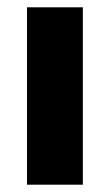

<svg xmlns="http://www.w3.org/2000/svg" viewBox="-20 -506 301 526"><path d="M54 0V-486H207V0Z"/></svg>

Font: Outfit
Style: Bold
Weight: 700
Designer: Rodrigo Fuenzalida
Foundry: fragTYPE
Version: Version 1.100;gftools[0.9.27]